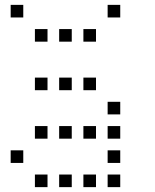

<svg xmlns="http://www.w3.org/2000/svg" viewBox="-20 -796 640 792"><path d="M25 -776Q24 -776 24 -776Q24 -776 24 -775V-725Q24 -724 24 -724Q24 -724 25 -724H75Q76 -724 76 -724Q76 -724 76 -725V-775Q76 -776 76 -776Q76 -776 75 -776ZM425 -776Q424 -776 424 -776Q424 -776 424 -775V-725Q424 -724 424 -724Q424 -724 425 -724H475Q476 -724 476 -724Q476 -724 476 -725V-775Q476 -776 476 -776Q476 -776 475 -776ZM125 -676Q124 -676 124 -676Q124 -676 124 -675V-625Q124 -624 124 -624Q124 -624 125 -624H175Q176 -624 176 -624Q176 -624 176 -625V-675Q176 -676 176 -676Q176 -676 175 -676ZM225 -676Q224 -676 224 -676Q224 -676 224 -675V-625Q224 -624 224 -624Q224 -624 225 -624H275Q276 -624 276 -624Q276 -624 276 -625V-675Q276 -676 276 -676Q276 -676 275 -676ZM325 -676Q324 -676 324 -676Q324 -676 324 -675V-625Q324 -624 324 -624Q324 -624 325 -624H375Q376 -624 376 -624Q376 -624 376 -625V-675Q376 -676 376 -676Q376 -676 375 -676ZM125 -476Q124 -476 124 -476Q124 -476 124 -475V-425Q124 -424 124 -424Q124 -424 125 -424H175Q176 -424 176 -424Q176 -424 176 -425V-475Q176 -476 176 -476Q176 -476 175 -476ZM225 -476Q224 -476 224 -476Q224 -476 224 -475V-425Q224 -424 224 -424Q224 -424 225 -424H275Q276 -424 276 -424Q276 -424 276 -425V-475Q276 -476 276 -476Q276 -476 275 -476ZM325 -476Q324 -476 324 -476Q324 -476 324 -475V-425Q324 -424 324 -424Q324 -424 325 -424H375Q376 -424 376 -424Q376 -424 376 -425V-475Q376 -476 376 -476Q376 -476 375 -476ZM425 -376Q424 -376 424 -376Q424 -376 424 -375V-325Q424 -324 424 -324Q424 -324 425 -324H475Q476 -324 476 -324Q476 -324 476 -325V-375Q476 -376 476 -376Q476 -376 475 -376ZM125 -276Q124 -276 124 -276Q124 -276 124 -275V-225Q124 -224 124 -224Q124 -224 125 -224H175Q176 -224 176 -224Q176 -224 176 -225V-275Q176 -276 176 -276Q176 -276 175 -276ZM225 -276Q224 -276 224 -276Q224 -276 224 -275V-225Q224 -224 224 -224Q224 -224 225 -224H275Q276 -224 276 -224Q276 -224 276 -225V-275Q276 -276 276 -276Q276 -276 275 -276ZM325 -276Q324 -276 324 -276Q324 -276 324 -275V-225Q324 -224 324 -224Q324 -224 325 -224H375Q376 -224 376 -224Q376 -224 376 -225V-275Q376 -276 376 -276Q376 -276 375 -276ZM425 -276Q424 -276 424 -276Q424 -276 424 -275V-225Q424 -224 424 -224Q424 -224 425 -224H475Q476 -224 476 -224Q476 -224 476 -225V-275Q476 -276 476 -276Q476 -276 475 -276ZM25 -176Q24 -176 24 -176Q24 -176 24 -175V-125Q24 -124 24 -124Q24 -124 25 -124H75Q76 -124 76 -124Q76 -124 76 -125V-175Q76 -176 76 -176Q76 -176 75 -176ZM425 -176Q424 -176 424 -176Q424 -176 424 -175V-125Q424 -124 424 -124Q424 -124 425 -124H475Q476 -124 476 -124Q476 -124 476 -125V-175Q476 -176 476 -176Q476 -176 475 -176ZM125 -76Q124 -76 124 -76Q124 -76 124 -75V-25Q124 -24 124 -24Q124 -24 125 -24H175Q176 -24 176 -24Q176 -24 176 -25V-75Q176 -76 176 -76Q176 -76 175 -76ZM225 -76Q224 -76 224 -76Q224 -76 224 -75V-25Q224 -24 224 -24Q224 -24 225 -24H275Q276 -24 276 -24Q276 -24 276 -25V-75Q276 -76 276 -76Q276 -76 275 -76ZM325 -76Q324 -76 324 -76Q324 -76 324 -75V-25Q324 -24 324 -24Q324 -24 325 -24H375Q376 -24 376 -24Q376 -24 376 -25V-75Q376 -76 376 -76Q376 -76 375 -76ZM425 -76Q424 -76 424 -76Q424 -76 424 -75V-25Q424 -24 424 -24Q424 -24 425 -24H475Q476 -24 476 -24Q476 -24 476 -25V-75Q476 -76 476 -76Q476 -76 475 -76Z"/></svg>

Font: Doto
Style: Regular
Weight: 400
Monospace: yes
Version: Version 1.000